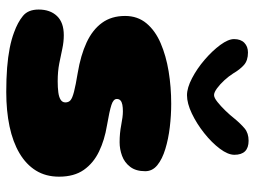

<svg xmlns="http://www.w3.org/2000/svg" viewBox="-120 -674 815 614"><g transform="rotate(90 287.0 -366.5)"><path d="M273.5 20.5Q231.5 20.5 196.5 17.8Q161.5 15 133.5 9.5Q105.5 4 83 -4.5Q51 -16 30.5 -32.8Q10 -49.5 10 -83Q10 -120 30.8 -141.8Q51.5 -163.5 92 -163.5Q113.5 -163.5 135.2 -158.8Q157 -154 182.5 -149Q208 -144 239.5 -144Q259.5 -144 274.8 -146Q290 -148 298.5 -153.5Q307 -159 307 -168.5Q307 -179 300 -185Q293 -191 272.8 -196.2Q252.5 -201.5 213 -208Q156 -217.5 115.2 -236.5Q74.5 -255.5 52.5 -285.8Q30.5 -316 30.5 -359.5Q30.5 -399.5 54 -427.8Q77.5 -456 117.5 -473.2Q157.5 -490.5 207.8 -498.8Q258 -507 311.5 -507Q348.5 -507 386.2 -502.5Q424 -498 456 -488.2Q488 -478.5 507.5 -462.8Q527 -447 527 -424Q527 -394 513 -375.8Q499 -357.5 477.8 -349.8Q456.5 -342 434.5 -342Q405.5 -342 379 -347.2Q352.5 -352.5 335.5 -352.5Q323.5 -352.5 314.5 -350.8Q305.5 -349 300.8 -344.8Q296 -340.5 296 -333Q296 -322 315.2 -315.8Q334.5 -309.5 381 -301.5Q427 -294 464 -276.2Q501 -258.5 522.8 -227.5Q544.5 -196.5 544.5 -148.5Q544.5 -106 525 -74.5Q505.5 -43 469.5 -21.8Q433.5 -0.5 383.8 10Q334 20.5 273.5 20.5ZM284 -557.5Q260.5 -557.5 229.8 -573.5Q199 -589.5 170.5 -614Q142 -638.5 123.2 -664Q104.5 -689.5 104.5 -708Q104.5 -729.5 116.5 -741Q128.5 -752.5 147.5 -752.5Q173 -752.5 187.5 -739.5Q202 -726.5 214.5 -705Q223 -691.5 236 -677.2Q249 -663 262 -653.5Q275 -644 283.5 -644Q292 -644 305.5 -654.8Q319 -665.5 333.5 -680.5Q348 -695.5 358.5 -709Q375 -729 390.2 -741.8Q405.5 -754.5 429.5 -754.5Q474.5 -754.5 474.5 -709Q474.5 -688.5 455 -662.5Q435.5 -636.5 405.2 -612.5Q375 -588.5 342.5 -573Q310 -557.5 284 -557.5Z"/></g></svg>

Font: Gluten ExtraBold
Style: Regular
Weight: 800
Designer: Tyler Finck
Foundry: Etcetera Type Company
Version: Version 1.300